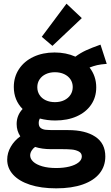

<svg xmlns="http://www.w3.org/2000/svg" viewBox="-20 -819 608 1053"><path d="M19.5 56.6Q19.5 19.5 39.1 -14.2Q58.6 -47.9 91.3 -71.3Q71.3 -101.6 71.3 -138.7Q71.3 -186.5 104 -221.2Q80.6 -244.6 68.1 -275.1Q55.7 -305.7 55.7 -341.8Q55.7 -397 84.2 -440.2Q112.8 -483.4 163.6 -507.3Q214.4 -531.2 279.3 -531.2Q342.3 -531.2 393.6 -508.3Q421.4 -528.8 451.4 -542.7Q481.4 -556.6 531.2 -574.2L565.4 -468.8Q532.7 -466.3 512.7 -461.7Q492.7 -457 471.2 -448.7Q507.8 -401.4 507.8 -339.8Q507.8 -285.6 479.7 -244.6Q451.7 -203.6 400.9 -180.9Q350.1 -158.2 283.2 -158.2Q238.8 -158.2 198.7 -168.9Q192.4 -158.2 192.4 -144.5Q192.4 -125.5 203.1 -117.2Q213.9 -108.9 230.2 -107.2Q246.6 -105.5 278.3 -105.5H354.5Q448.2 -105.5 502.9 -69.1Q557.6 -32.7 557.6 39.1Q557.6 92.3 526.4 131.6Q495.1 170.9 434.6 192.4Q374 213.9 288.1 213.9Q205.1 213.9 144.5 194.1Q84 174.3 51.8 138.7Q19.5 103 19.5 56.6ZM378.9 -341.8Q378.9 -365.2 366.5 -383.8Q354 -402.3 331.8 -412.6Q309.6 -422.9 281.2 -422.9Q252.9 -422.9 231 -412.4Q209 -401.9 196.8 -383.3Q184.6 -364.7 184.6 -340.8Q184.6 -316.9 196.8 -298.1Q209 -279.3 231.2 -269Q253.4 -258.8 281.2 -258.8Q310.1 -258.8 332.3 -269.5Q354.5 -280.3 366.7 -299.1Q378.9 -317.9 378.9 -341.8ZM288.1 102.5Q328.6 102.5 360.6 94.5Q392.6 86.4 410.6 72Q428.7 57.6 428.7 39.1Q428.7 20.5 411.9 11.7Q395 2.9 373.3 1Q351.6 -1 322.3 -1H259.8Q210.4 -1 172.4 -13.2Q160.6 -4.9 153.1 7.8Q145.5 20.5 145.5 33.2Q145.5 52.2 162.4 67.9Q179.2 83.5 211.4 93Q243.7 102.5 288.1 102.5ZM209 -617.2 344.7 -798.8 428.7 -719.7 267.6 -567.4Z"/></svg>

Font: Reddit Sans Fudge
Style: Bold
Weight: 700
Designer: Stephen Hutchings
Foundry: Reddit
Version: Version 1.013